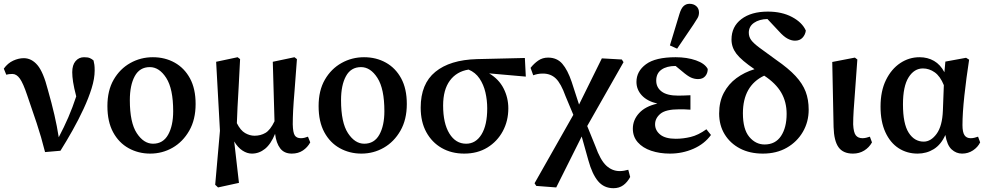

<svg xmlns="http://www.w3.org/2000/svg" viewBox="-20 -794 5186 1010"><path d="M217 6Q197 -74 173 -146Q149 -218 123 -293Q102 -356 84.5 -380.5Q67 -405 45 -405Q35 -405 27.5 -404Q20 -403 13 -401L0 -433Q21 -462 49.5 -475Q78 -488 105 -488Q146 -488 177 -451.5Q208 -415 232 -321Q252 -251 266 -190.5Q280 -130 289 -72Q317 -125 339.5 -177Q362 -229 381 -287Q369 -333 364.5 -362.5Q360 -392 360 -414Q360 -452 377.5 -472.5Q395 -493 422 -493Q442 -493 452.5 -488.5Q463 -484 472 -476Q475 -464 476.5 -453Q478 -442 478 -423Q478 -381 462 -329.5Q446 -278 419.5 -221Q393 -164 361.5 -108Q330 -52 298 -1Z M770 14Q708 14 656.5 -14.5Q605 -43 575 -98.5Q545 -154 545 -236Q545 -318 578 -375Q611 -432 665.5 -462.5Q720 -493 784 -493Q848 -493 899 -464.5Q950 -436 979.5 -381.5Q1009 -327 1009 -247Q1009 -165 975.5 -106.5Q942 -48 888 -17Q834 14 770 14ZM785 -38Q838 -38 864.5 -85.5Q891 -133 891 -209Q891 -327 854.5 -384Q818 -441 768 -441Q715 -441 689 -393.5Q663 -346 663 -267Q663 -149 699.5 -93.5Q736 -38 785 -38Z M1112 178 1137 -106 1117 -469 1230 -493 1243 -483Q1239 -398 1235.5 -337Q1232 -276 1229.5 -230.5Q1227 -185 1226 -146Q1245 -108 1269.5 -94Q1294 -80 1319 -80Q1351 -80 1376.5 -95Q1402 -110 1424 -156L1415 -469L1529 -493L1542 -483Q1535 -381 1529.5 -317Q1524 -253 1522 -212.5Q1520 -172 1520 -140Q1521 -97 1530.5 -82Q1540 -67 1563 -67Q1573 -67 1582.5 -69.5Q1592 -72 1600 -75L1612 -45Q1598 -19 1573.5 -2.5Q1549 14 1515 14Q1475 14 1454 -13.5Q1433 -41 1427 -90Q1405 -36 1374 -11Q1343 14 1305 14Q1280 14 1255.5 -2Q1231 -18 1212 -50L1237 168L1127 192Z M1881 14Q1819 14 1767.5 -14.5Q1716 -43 1686 -98.5Q1656 -154 1656 -236Q1656 -318 1689 -375Q1722 -432 1776.5 -462.5Q1831 -493 1895 -493Q1959 -493 2010 -464.5Q2061 -436 2090.5 -381.5Q2120 -327 2120 -247Q2120 -165 2086.5 -106.5Q2053 -48 1999 -17Q1945 14 1881 14ZM1896 -38Q1949 -38 1975.5 -85.5Q2002 -133 2002 -209Q2002 -327 1965.5 -384Q1929 -441 1879 -441Q1826 -441 1800 -393.5Q1774 -346 1774 -267Q1774 -149 1810.5 -93.5Q1847 -38 1896 -38Z M2422 14Q2355 14 2303.5 -15.5Q2252 -45 2222.5 -99Q2193 -153 2193 -228Q2193 -353 2270 -416Q2347 -479 2488 -483L2741 -489L2746 -391L2553 -408Q2604 -378 2629 -329Q2654 -280 2654 -224Q2654 -158 2625 -104Q2596 -50 2544 -18Q2492 14 2422 14ZM2311 -239Q2311 -145 2344 -91.5Q2377 -38 2432 -38Q2483 -38 2513 -87Q2543 -136 2543 -224Q2543 -267 2533.5 -308Q2524 -349 2502.5 -381Q2481 -413 2445 -428Q2382 -418 2346.5 -370Q2311 -322 2311 -239Z M2801 184 2792 170 2996 -190 2955 -288Q2931 -355 2904 -381Q2877 -407 2836 -407Q2820 -407 2808 -404.5Q2796 -402 2785 -398L2771 -437Q2789 -460 2811.5 -475.5Q2834 -491 2863 -491Q2910 -491 2938 -458.5Q2966 -426 2987 -364L3026 -244L3146 -487L3251 -481L3260 -467L3069 -131L3112 -25Q3138 48 3169 77Q3200 106 3240 106Q3251 106 3263 104Q3275 102 3285 99L3295 137Q3280 165 3258.5 180.5Q3237 196 3207 196Q3157 196 3126 159Q3095 122 3075 49L3040 -76L2906 192Z M3504 14Q3450 14 3405.5 -1Q3361 -16 3335 -45.5Q3309 -75 3309 -117Q3309 -163 3342 -199Q3375 -235 3438 -249Q3384 -262 3356 -292.5Q3328 -323 3328 -363Q3328 -419 3378 -456Q3428 -493 3534 -493Q3594 -493 3641 -476.5Q3688 -460 3703 -431Q3703 -409 3690 -393.5Q3677 -378 3652 -378Q3633 -378 3615 -386Q3597 -394 3568 -419L3534 -447Q3487 -447 3459.5 -427.5Q3432 -408 3432 -370Q3432 -334 3460.5 -312.5Q3489 -291 3547 -291Q3562 -291 3576 -291.5Q3590 -292 3612 -293V-217Q3587 -219 3575.5 -219Q3564 -219 3553 -219Q3482 -219 3454 -195.5Q3426 -172 3426 -140Q3426 -108 3453 -86Q3480 -64 3535 -64Q3573 -64 3613 -73.5Q3653 -83 3696 -114L3720 -84Q3686 -37 3628 -11.5Q3570 14 3504 14ZM3504 -555 3554 -720Q3563 -750 3576 -762Q3589 -774 3607 -774Q3629 -774 3643 -761.5Q3657 -749 3657 -728Q3657 -712 3649.5 -699Q3642 -686 3628 -665L3542 -538Z M3993 14Q3924 14 3872.5 -13Q3821 -40 3792 -87.5Q3763 -135 3763 -197Q3763 -259 3787.5 -305.5Q3812 -352 3854 -383Q3896 -414 3949 -430Q3880 -477 3854 -511Q3828 -545 3828 -586Q3828 -654 3880 -693.5Q3932 -733 4019 -733Q4093 -733 4146.5 -704.5Q4200 -676 4219 -633Q4216 -611 4201.5 -595.5Q4187 -580 4162 -580Q4143 -580 4122.5 -591Q4102 -602 4077 -630L4017 -694Q3974 -693 3946.5 -674Q3919 -655 3919 -622Q3919 -601 3931 -584Q3943 -567 3974.5 -543.5Q4006 -520 4063 -479Q4128 -434 4165 -394Q4202 -354 4218 -312Q4234 -270 4234 -217Q4234 -153 4203.5 -100.5Q4173 -48 4119 -17Q4065 14 3993 14ZM3888 -198Q3888 -114 3921.5 -74Q3955 -34 4002 -34Q4059 -34 4088.5 -78.5Q4118 -123 4118 -195Q4118 -258 4089.5 -307Q4061 -356 4000 -396Q3888 -343 3888 -198Z M4467 14Q4415 14 4391 -19.5Q4367 -53 4365 -126L4358 -468L4477 -491L4490 -481Q4483 -379 4478 -315.5Q4473 -252 4470.5 -212Q4468 -172 4468 -140Q4470 -97 4482 -82Q4494 -67 4517 -67Q4527 -67 4537 -69.5Q4547 -72 4556 -75L4567 -45Q4552 -18 4526 -2Q4500 14 4467 14Z M4730 -245Q4730 -143 4760 -96Q4790 -49 4839 -49Q4877 -49 4907 -90Q4937 -131 4940 -213L4945 -346Q4926 -393 4897 -413.5Q4868 -434 4835 -434Q4789 -434 4759.5 -387Q4730 -340 4730 -245ZM4807 14Q4751 14 4707 -14.5Q4663 -43 4637.5 -98.5Q4612 -154 4612 -233Q4612 -315 4640.5 -373Q4669 -431 4715.5 -462Q4762 -493 4817 -493Q4860 -493 4893.5 -473.5Q4927 -454 4948 -414L4953 -470L5062 -490L5078 -480Q5063 -383 5053 -291Q5043 -199 5043 -136Q5043 -99 5053.5 -83Q5064 -67 5086 -67Q5097 -67 5106.5 -69.5Q5116 -72 5125 -75L5136 -45Q5124 -20 5098.5 -3Q5073 14 5041 14Q5010 14 4986 -8Q4962 -30 4953 -84Q4930 -33 4892 -9.5Q4854 14 4807 14Z"/></svg>

Font: Source Serif Pro Semibold
Style: Regular
Weight: 600
Designer: Frank Grießhammer
Foundry: Adobe Systems Incorporated
Version: Version 3.000;hotconv 1.0.109;makeotfexe 2.5.65596